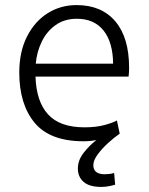

<svg xmlns="http://www.w3.org/2000/svg" viewBox="-20 -548 588 757"><path d="M380 189Q332 189 309.5 169Q287 149 287 117Q287 84 309 55.5Q331 27 360 4Q337 9 310 9Q177 9 116.5 -64Q56 -137 56 -262Q56 -344 86.5 -404Q117 -464 168 -496Q219 -528 282 -528Q380 -528 434.5 -464Q489 -400 489 -281Q489 -273 488.5 -263.5Q488 -254 487 -246H120Q123 -148 169.5 -97Q216 -46 313 -46Q359 -46 392 -55Q425 -64 441 -73L452 -21Q430 -6 406 16Q382 38 365 61Q348 84 348 103Q348 122 360 130.5Q372 139 392 139Q401 139 410.5 138Q420 137 430 134L434 180Q425 183 410 186Q395 189 380 189ZM121 -297H426Q425 -382 388 -428Q351 -474 283 -474Q234 -474 199 -449Q164 -424 144.5 -383.5Q125 -343 121 -297Z"/></svg>

Font: Ubuntu Sans Light
Style: Regular
Weight: 300
Designer: Dalton Maag Ltd
Foundry: Dalton Maag Ltd
Version: Version 1.006; ttfautohint (v1.8.4.7-5d5b)